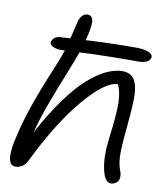

<svg xmlns="http://www.w3.org/2000/svg" viewBox="-85 -814 784 910"><g transform="rotate(10 306.5 -358.5)"><path d="M49.8 25.9Q28.8 25.9 21 1.7Q13.2 -22.5 22.9 -79.1Q42 -173.8 73.2 -264.2Q104.5 -354.5 139.2 -436.5Q173.8 -518.6 186 -557.1Q180.2 -556.2 170.9 -556.2Q141.6 -556.2 126.5 -564.9Q111.3 -573.7 113.8 -585.9Q116.7 -596.7 126 -605.2Q135.3 -613.8 151.9 -615.2Q186 -617.2 202.1 -618.2Q221.7 -702.1 223.1 -706.1Q236.3 -743.2 263.2 -743.2Q286.6 -743.2 289.6 -715.6Q292.5 -688 274.9 -622.1Q389.6 -628.9 519 -628.9Q547.9 -628.9 566.7 -623Q585.4 -617.2 591.6 -609.9Q597.7 -602.5 596.2 -595.2Q594.2 -581.5 578.9 -573.7Q563.5 -565.9 539.1 -565.9Q370.1 -565.9 255.9 -560.1Q241.2 -517.6 209.5 -439Q177.7 -360.4 150.9 -287.1Q124 -213.9 107.9 -149.9Q161.1 -248.5 213.4 -320.1Q265.6 -391.6 311.8 -431.4Q357.9 -471.2 397.5 -489.5Q437 -507.8 473.1 -507.8Q513.7 -507.8 531.5 -477.3Q549.3 -446.8 548.3 -389.9Q547.4 -333 539.1 -252Q528.8 -147 530.5 -107.4Q532.2 -67.9 544.9 -37.1Q550.8 -22.5 547.9 -3.9Q546.4 8.3 534.9 17.1Q523.4 25.9 509.8 25.9Q479.5 25.9 466.6 -36.6Q453.6 -99.1 465.8 -188Q480.5 -305.2 479.2 -356.9Q478 -408.7 461.9 -442.9Q401.4 -442.9 302.5 -326.4Q203.6 -210 106.9 -12.2Q87.4 25.9 49.8 25.9Z"/></g></svg>

Font: Shantell Sans Irregular Bouncy
Style: Italic
Weight: 300
Italic angle: -11.31°
Designer: Stephen Nixon, Anya Danilova, Shantell Martin
Foundry: Arrow Type
Version: Version 1.006;[9816181b4]